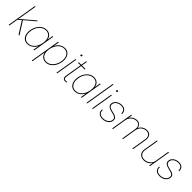

<svg xmlns="http://www.w3.org/2000/svg" viewBox="404 -2458 4393 4393"><g transform="rotate(45 2600.0 -262.0)"><path d="M88.4 -219.7 95.2 -259.3H104L421.4 -529.3H453.6L185.1 -300.8L181.6 -297.9ZM35.6 0 156.2 -727.5H178.7L58.1 0ZM356.4 0 166.5 -300.8 186 -314.9 385.3 0Z M645 9.8Q580.6 9.8 536.6 -24.9Q492.7 -59.6 474.9 -121.3Q457 -183.1 470.2 -263.7Q483.9 -343.8 522.2 -405.5Q560.5 -467.3 616 -502.2Q671.4 -537.1 735.4 -537.1Q782.2 -537.1 818.4 -518.1Q854.5 -499 876.7 -465.8Q898.9 -432.6 903.3 -389.6H904.8L928.2 -529.3H950.7L862.8 0H840.3L862.8 -136.7H861.3Q842.3 -94.2 808.8 -61Q775.4 -27.8 733.4 -9Q691.4 9.8 645 9.8ZM646.5 -12.7Q705.6 -12.7 754.9 -44.7Q804.2 -76.7 838.1 -133.1Q872.1 -189.5 884.3 -263.7Q896.5 -338.4 882.3 -394.8Q868.2 -451.2 830.3 -482.9Q792.5 -514.6 733.9 -514.6Q676.3 -514.6 625.7 -482.9Q575.2 -451.2 540.3 -394.8Q505.4 -338.4 492.7 -263.7Q480.5 -189.5 495.8 -133.1Q511.2 -76.7 550 -44.7Q588.9 -12.7 646.5 -12.7Z M987.8 204.1 1109.4 -529.3H1131.8L1108.9 -389.6H1109.9Q1128.9 -433.1 1162.1 -466.3Q1195.3 -499.5 1237.8 -518.3Q1280.3 -537.1 1326.2 -537.1Q1381.8 -537.1 1422.4 -510.5Q1462.9 -483.9 1485.1 -436.8Q1507.3 -389.6 1507.3 -326.7Q1507.3 -266.1 1488.5 -206.3Q1469.7 -146.5 1434.3 -97.7Q1398.9 -48.8 1349.6 -19.5Q1300.3 9.8 1238.8 9.8Q1191.4 9.8 1155.3 -9Q1119.1 -27.8 1096.9 -61Q1074.7 -94.2 1068.4 -137.2H1066.9L1010.3 204.1ZM1239.3 -12.7Q1295.4 -12.7 1340.6 -40Q1385.7 -67.4 1418 -112.8Q1450.2 -158.2 1467.5 -213.9Q1484.9 -269.5 1484.9 -326.2Q1484.9 -412.1 1441.9 -463.4Q1398.9 -514.6 1325.7 -514.6Q1269 -514.6 1223.9 -487.1Q1178.7 -459.5 1147 -413.8Q1115.2 -368.2 1098.6 -312Q1082 -255.9 1082 -198.7Q1082 -114.3 1123.5 -63.5Q1165 -12.7 1239.3 -12.7Z M1584.5 0 1672.4 -529.3H1694.8L1606.9 0ZM1704.6 -659.2Q1695.3 -659.2 1689.7 -666Q1684.1 -672.9 1685.5 -682.1Q1687 -691.9 1695.1 -698.5Q1703.1 -705.1 1712.9 -705.1Q1722.2 -705.1 1727.5 -698.5Q1732.9 -691.9 1731.4 -682.1Q1730 -672.4 1722.2 -665.8Q1714.4 -659.2 1704.6 -659.2Z M1992.7 -529.3 1988.8 -506.8H1772.9L1776.9 -529.3ZM1879.4 -665H1901.9L1808.6 -100.6Q1801.3 -55.7 1818.6 -35.9Q1835.9 -16.1 1877.9 -21Q1885.3 -21.5 1892.6 -22Q1899.9 -22.5 1906.7 -22.9L1905.8 -1Q1898.4 -0.5 1891.1 0Q1883.8 0.5 1876 1Q1824.7 6.8 1801.3 -21Q1777.8 -48.8 1786.1 -100.6Z M2179.2 9.8Q2114.7 9.8 2070.8 -24.9Q2026.9 -59.6 2009 -121.3Q1991.2 -183.1 2004.4 -263.7Q2018.1 -343.8 2056.4 -405.5Q2094.7 -467.3 2150.1 -502.2Q2205.6 -537.1 2269.5 -537.1Q2316.4 -537.1 2352.5 -518.1Q2388.7 -499 2410.9 -465.8Q2433.1 -432.6 2437.5 -389.6H2439L2462.4 -529.3H2484.9L2397 0H2374.5L2397 -136.7H2395.5Q2376.5 -94.2 2343 -61Q2309.6 -27.8 2267.6 -9Q2225.6 9.8 2179.2 9.8ZM2180.7 -12.7Q2239.7 -12.7 2289.1 -44.7Q2338.4 -76.7 2372.3 -133.1Q2406.2 -189.5 2418.5 -263.7Q2430.7 -338.4 2416.5 -394.8Q2402.3 -451.2 2364.5 -482.9Q2326.7 -514.6 2268.1 -514.6Q2210.4 -514.6 2159.9 -482.9Q2109.4 -451.2 2074.5 -394.8Q2039.6 -338.4 2026.9 -263.7Q2014.6 -189.5 2030 -133.1Q2045.4 -76.7 2084.2 -44.7Q2123 -12.7 2180.7 -12.7Z M2699.2 -727.5 2578.6 0H2556.2L2676.8 -727.5Z M2737.3 0 2825.2 -529.3H2847.7L2759.8 0ZM2857.4 -659.2Q2848.1 -659.2 2842.5 -666Q2836.9 -672.9 2838.4 -682.1Q2839.8 -691.9 2847.9 -698.5Q2856 -705.1 2865.7 -705.1Q2875 -705.1 2880.4 -698.5Q2885.7 -691.9 2884.3 -682.1Q2882.8 -672.4 2875 -665.8Q2867.2 -659.2 2857.4 -659.2Z M3073.7 8.8Q3023.4 8.8 2988 -7.3Q2952.6 -23.4 2933.8 -53.7Q2915 -84 2913.6 -125Q2913.6 -130.4 2913.8 -133.3Q2914.1 -136.2 2914.1 -141.6L2936.5 -143.1Q2932.6 -79.6 2969.2 -46.6Q3005.9 -13.7 3073.7 -13.7Q3124 -13.7 3165.8 -32.5Q3207.5 -51.3 3232.9 -84.2Q3258.3 -117.2 3258.3 -159.7Q3258.3 -193.4 3234.6 -212.6Q3210.9 -231.9 3165.5 -243.2L3081.5 -264.6Q3026.4 -278.8 2997.3 -304.9Q2968.3 -331.1 2968.3 -372.6Q2968.3 -420.9 2995.4 -457.8Q3022.5 -494.6 3067.1 -515.4Q3111.8 -536.1 3165 -536.1Q3233.9 -536.1 3272.2 -502.7Q3310.5 -469.2 3314.9 -405.8Q3314.9 -402.3 3314.9 -399.4Q3314.9 -396.5 3314.5 -392.1L3292.5 -390.1Q3292 -451.7 3260.5 -482.7Q3229 -513.7 3165.5 -513.7Q3118.7 -513.7 3078.9 -496.1Q3039.1 -478.5 3015.1 -447Q2991.2 -415.5 2991.2 -374Q2991.2 -340.3 3015.6 -319.1Q3040 -297.9 3087.4 -285.6L3172.4 -264.6Q3224.6 -251.5 3252.7 -226.8Q3280.8 -202.1 3280.8 -161.1Q3280.8 -123 3264.4 -92Q3248 -61 3219.2 -38.3Q3190.4 -15.6 3152.8 -3.4Q3115.2 8.8 3073.7 8.8Z M3386.7 0 3474.1 -529.3H3496.6L3476.6 -406.7L3468.8 -407.2Q3486.8 -452.1 3517.8 -480.7Q3548.8 -509.3 3585.9 -523.2Q3623 -537.1 3658.7 -537.1Q3699.7 -537.1 3730 -520.3Q3760.3 -503.4 3777.1 -472.2Q3793.9 -440.9 3793.9 -397.9L3785.2 -399.9Q3801.8 -442.9 3831.5 -473.6Q3861.3 -504.4 3899.9 -520.8Q3938.5 -537.1 3981 -537.1Q4032.7 -537.1 4066.4 -514.2Q4100.1 -491.2 4113.5 -449Q4127 -406.7 4117.2 -348.6L4059.6 0H4037.1L4095.2 -350.6Q4104 -403.3 4092.8 -439.9Q4081.5 -476.6 4052.7 -495.6Q4023.9 -514.6 3980.5 -514.6Q3936 -514.6 3896.2 -495.1Q3856.4 -475.6 3828.6 -438.5Q3800.8 -401.4 3792 -348.6L3734.4 0H3711.9L3770 -350.6Q3783.2 -429.7 3752.4 -472.2Q3721.7 -514.6 3658.2 -514.6Q3611.8 -514.6 3571.3 -493.2Q3530.8 -471.7 3502.9 -434.3Q3475.1 -397 3466.8 -348.6L3409.2 0Z M4411.1 7.8Q4355.5 7.8 4315.4 -15.9Q4275.4 -39.6 4257.1 -81.8Q4238.8 -124 4248 -179.7L4306.2 -529.3H4328.6L4270.5 -179.7Q4258.3 -105.5 4297.6 -60.1Q4336.9 -14.6 4411.1 -14.6Q4461.9 -14.6 4505.6 -35.9Q4549.3 -57.1 4578.9 -94.5Q4608.4 -131.8 4616.2 -179.7L4674.3 -529.3H4696.8L4608.9 0H4586.4L4606 -117.2H4611.8Q4583.5 -54.7 4528.6 -23.4Q4473.6 7.8 4411.1 7.8Z M4922.9 8.8Q4872.6 8.8 4837.2 -7.3Q4801.8 -23.4 4783 -53.7Q4764.2 -84 4762.7 -125Q4762.7 -130.4 4762.9 -133.3Q4763.2 -136.2 4763.2 -141.6L4785.6 -143.1Q4781.7 -79.6 4818.4 -46.6Q4855 -13.7 4922.9 -13.7Q4973.1 -13.7 5014.9 -32.5Q5056.6 -51.3 5082 -84.2Q5107.4 -117.2 5107.4 -159.7Q5107.4 -193.4 5083.7 -212.6Q5060.1 -231.9 5014.6 -243.2L4930.7 -264.6Q4875.5 -278.8 4846.4 -304.9Q4817.4 -331.1 4817.4 -372.6Q4817.4 -420.9 4844.5 -457.8Q4871.6 -494.6 4916.3 -515.4Q4960.9 -536.1 5014.2 -536.1Q5083 -536.1 5121.3 -502.7Q5159.7 -469.2 5164.1 -405.8Q5164.1 -402.3 5164.1 -399.4Q5164.1 -396.5 5163.6 -392.1L5141.6 -390.1Q5141.1 -451.7 5109.6 -482.7Q5078.1 -513.7 5014.6 -513.7Q4967.8 -513.7 4928 -496.1Q4888.2 -478.5 4864.3 -447Q4840.3 -415.5 4840.3 -374Q4840.3 -340.3 4864.7 -319.1Q4889.2 -297.9 4936.5 -285.6L5021.5 -264.6Q5073.7 -251.5 5101.8 -226.8Q5129.9 -202.1 5129.9 -161.1Q5129.9 -123 5113.5 -92Q5097.2 -61 5068.4 -38.3Q5039.6 -15.6 5002 -3.4Q4964.4 8.8 4922.9 8.8Z"/></g></svg>

Font: Inter 24pt Thin
Style: Italic
Weight: 250
Italic angle: -9.3988°
Version: Version 4.001;git-66647c0bb